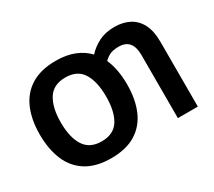

<svg xmlns="http://www.w3.org/2000/svg" viewBox="-135 -986 1402 1257"><g transform="rotate(-30 565.5 -357.5)"><path d="M717.8 -357.9Q717.8 -246.1 682.4 -163.3Q647 -80.6 574 -35.4Q501 9.8 388.2 9.8Q275.4 9.8 202.1 -35.4Q128.9 -80.6 93.5 -163.6Q58.1 -246.6 58.1 -358.9Q58.1 -469.7 93.5 -552Q128.9 -634.3 202.4 -679.7Q275.9 -725.1 389.2 -725.1Q468.8 -725.1 528.3 -701.4Q587.9 -677.7 627.9 -634.8Q663.1 -673.8 713.4 -699.5Q763.7 -725.1 833 -725.1Q895.5 -725.1 943.6 -700.4Q991.7 -675.8 1018.8 -624Q1045.9 -572.3 1045.9 -490.2V0H895V-478Q895 -599.1 792 -599.1Q749 -599.1 723.4 -586.2Q697.8 -573.2 681.2 -555.2Q699.7 -513.7 708.7 -464.1Q717.8 -414.6 717.8 -357.9ZM216.8 -357.9Q216.8 -245.6 257.6 -181.4Q298.3 -117.2 388.2 -117.2Q479.5 -117.2 519.3 -181.4Q559.1 -245.6 559.1 -357.9Q559.1 -470.2 519.3 -534.7Q479.5 -599.1 389.2 -599.1Q298.3 -599.1 257.6 -534.7Q216.8 -470.2 216.8 -357.9Z"/></g></svg>

Font: Open Sans
Style: Bold
Weight: 700
Designer: Monotype Design Team
Foundry: Monotype Imaging Inc.
Version: Version 3.000; ttfautohint (v1.8.4)